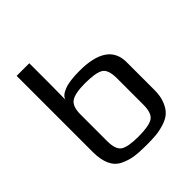

<svg xmlns="http://www.w3.org/2000/svg" viewBox="-195 -829 968 968"><g transform="rotate(-45 289.5 -345.0)"><path d="M519 -357V-158Q519 -114 506 -82Q493 -50 473.5 -32.5Q454 -15 422 -5Q390 5 362 7.5Q334 10 294 10Q242 10 209 5Q176 0 143 -16Q110 -32 94 -67.5Q78 -103 78 -158V-700H168V-555Q168 -536 167.5 -497.5Q167 -459 167 -440Q171 -463 208.5 -478.5Q246 -494 319 -494Q519 -494 519 -357ZM427 -145V-335Q427 -397 398 -413.5Q369 -430 295 -430Q224 -430 196 -411Q168 -392 168 -335V-145Q168 -84 195.5 -66.5Q223 -49 296 -49Q370 -49 398.5 -66.5Q427 -84 427 -145Z"/></g></svg>

Font: Play
Style: Regular
Weight: 400
Designer: Jonas Hecksher
Foundry: Jonas Hecksher, Playtypeª, e-types AS
Version: Version 1.002